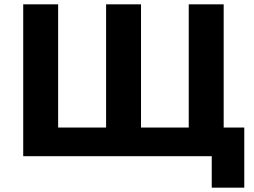

<svg xmlns="http://www.w3.org/2000/svg" viewBox="-20 -720 1170 885"><path d="M505 -132 469 -95V-700H630V-95L592 -132H888L850 -95V-700H1011V0H87V-700H248V-95L211 -132ZM956 145V-38L994 0H847V-132H1106V145Z"/></svg>

Font: MOST Montserrat
Style: Bold
Weight: 700
Designer: Julieta Ulanovsky
Foundry: Julieta Ulanovsky
Version: Version 8.000;March 11, 2024;FontCreator 15.0.0.2926 64-bit